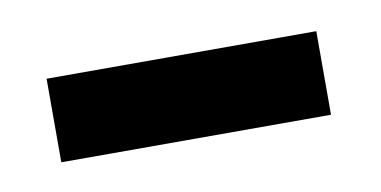

<svg xmlns="http://www.w3.org/2000/svg" viewBox="-27 -386 331 167"><g transform="rotate(-10 138.0 -302.0)"><path d="M256.3 -265.1H18.1V-338.9H256.3Z"/></g></svg>

Font: RobotoSquareBracket
Style: Square-Bracket
Weight: 400
Version: Version 2.137; 2017